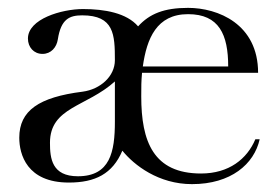

<svg xmlns="http://www.w3.org/2000/svg" viewBox="-20 -454 704 488"><path d="M636 -269H341C339 -246 339 -235 339 -209C339 -94 370 -13 491 -13C562 -13 608 -50 629 -100H640C626 -37 567 14 468 14C383 14 321 -34 291 -71C266 -12 222 10 155 10C48 10 29 -62 29 -104C29 -173 79 -207 190 -221C235 -227 272 -260 272 -301C272 -366 270 -415 189 -415C157 -415 135 -406 127 -354C124 -334 110 -317 88 -317C66 -317 51 -334 51 -356C51 -406 137 -431 191 -431C246 -431 302 -421 331 -387C360 -419 397 -434 458 -434C534 -434 636 -393 636 -269ZM178 -6C260 -6 272 -68 272 -145V-247C200 -182 107 -182 107 -91C107 -51 112 -6 178 -6ZM458 -418C378 -418 353 -356 343 -285H560C560 -366 537 -418 458 -418Z"/></svg>

Font: Open Baskerville 0.0.53
Style: Normal
Weight: 400
Designer: Isaac Moore, James Puckett, Rob Mientjes
Foundry: The Open Baskerville Project
Version: 0.0.53 (g939f078)